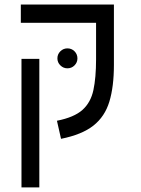

<svg xmlns="http://www.w3.org/2000/svg" viewBox="-20 -606 626 851"><path d="M484.9 -585.9V-318.4Q484.9 -222.2 464.8 -155.8Q444.8 -89.4 394 -49.3Q343.3 -9.3 250.5 9.3L232.4 -70.8Q308.6 -85.9 345.5 -118.9Q382.3 -151.9 394 -206.8Q405.8 -261.7 405.8 -343.3V-504.9H72.3V-585.9ZM154.3 224.6H75.2V-345.2H154.3ZM278.8 -303.2Q260.7 -303.2 247.6 -316.2Q234.4 -329.1 234.4 -347.2Q234.4 -365.7 247.6 -378.7Q260.7 -391.6 278.8 -391.6Q297.4 -391.6 310.3 -378.7Q323.2 -365.7 323.2 -347.2Q323.2 -329.1 310.3 -316.2Q297.4 -303.2 278.8 -303.2Z"/></svg>

Font: Cascadia Code PL SemiLight
Style: Regular
Weight: 350
Monospace: yes
Designer: Aaron Bell
Foundry: Saja Typeworks
Version: Version 2404.023; ttfautohint (v1.8.4)